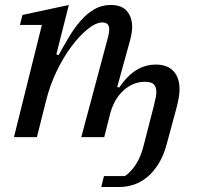

<svg xmlns="http://www.w3.org/2000/svg" viewBox="-20 -550 814 770"><path d="M397 156H481Q504 141 524 111Q544 81 556 34L596 -122Q602 -146 604.5 -158.5Q607 -171 607 -180Q607 -202 596.5 -212Q586 -222 561 -222Q513 -222 474 -186Q435 -150 420 -87L398 0H306L414 -404Q416 -413 417 -420Q418 -427 418 -432Q418 -460 391 -460Q365 -460 332.5 -434Q300 -408 267.5 -365Q235 -322 207.5 -265Q180 -208 165 -147L128 0H36L148 -450H60L70 -490L256 -530L206 -332L215 -329Q236 -367 257.5 -403Q279 -439 304 -467.5Q329 -496 358.5 -513Q388 -530 424 -530Q469 -530 489.5 -505Q510 -480 510 -442Q510 -419 501 -386L450 -201L458 -199Q491 -247 527 -269Q563 -291 605 -291Q651 -291 675.5 -265Q700 -239 700 -191Q700 -164 688 -118L648 30Q636 75 615.5 107.5Q595 140 570 160.5Q545 181 516.5 190.5Q488 200 458 200H386Z"/></svg>

Font: IBM Plex Serif Text
Style: Italic
Weight: 450
Italic angle: -14°
Designer: Mike Abbink, Paul van der Laan, Pieter van Rosmalen
Foundry: Bold Monday
Version: Version 3.001